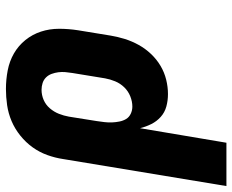

<svg xmlns="http://www.w3.org/2000/svg" viewBox="-95 -490 783 647"><g transform="rotate(-90 296.5 -166.5)"><path d="M-7 205 84 -345Q88 -372 97.5 -398.5Q107 -425 123.5 -448Q140 -471 163 -489.5Q186 -508 212 -519Q238 -530 265.5 -534Q293 -538 320 -538Q352 -538 383 -532Q414 -526 440 -511Q466 -496 485 -472.5Q504 -449 513.5 -420Q523 -391 523 -359Q523 -327 518 -295L500 -185Q496 -161 488.5 -137Q481 -113 468.5 -90.5Q456 -68 438 -49Q420 -30 398 -17Q376 -4 351.5 2Q327 8 303 8Q281 8 261 2.5Q241 -3 226 -16.5Q211 -30 202 -48Q193 -66 188 -86L139 205ZM261 -112Q278 -112 295.5 -119Q313 -126 326 -139.5Q339 -153 346 -170Q353 -187 356 -204L374 -314Q376 -326 377 -338Q378 -350 376.5 -361.5Q375 -373 371 -384Q367 -395 359 -403Q351 -411 340 -414.5Q329 -418 317 -418Q300 -418 283.5 -411Q267 -404 255 -390Q243 -376 236.5 -359.5Q230 -343 227 -326L212 -232Q210 -219 208.5 -206Q207 -193 207.5 -180.5Q208 -168 210.5 -155.5Q213 -143 219 -133Q225 -123 236.5 -117.5Q248 -112 261 -112Z"/></g></svg>

Font: Iosevka Slab HvExObl
Style: Regular
Weight: 900
Width: 7
Italic angle: -9°
Monospace: yes
Designer: Belleve Invis
Foundry: Belleve Invis
Version: Version 11.1.1; ttfautohint (v1.8.3)